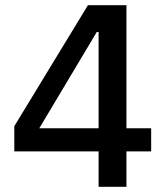

<svg xmlns="http://www.w3.org/2000/svg" viewBox="-20 -718 640 738"><path d="M466 0H359V-136H35V-233L318 -698H466V-225H561V-136H466ZM352 -595 131 -225H359V-595Z"/></svg>

Font: IBM Plex Sans KR Medm
Style: Regular
Weight: 500
Designer: Mike Abbink; Paul van der Laan; Pieter van Rosmalen; Wujin Sim; Chorong Kim; Dohee Lee;
Foundry: Sandoll Inc.
Version: Version 1.003